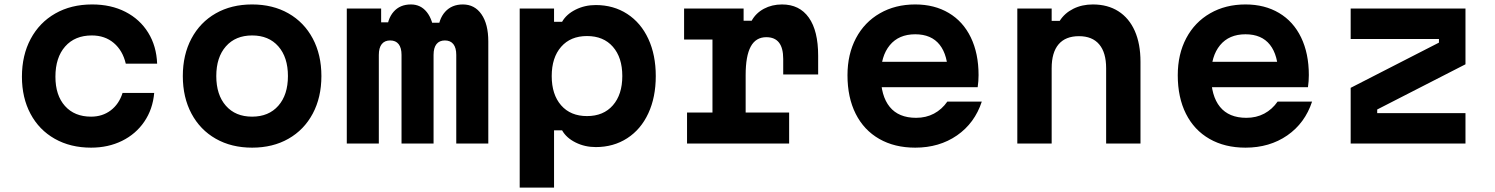

<svg xmlns="http://www.w3.org/2000/svg" viewBox="-20 -652 6790 872"><path d="M79.6 -303.6Q79.6 -401.2 119.4 -475.5Q159.2 -549.8 231.2 -590.8Q303.1 -631.8 398.3 -631.8Q484.3 -631.8 549.9 -598.1Q615.5 -564.4 653.1 -503.5Q690.7 -442.7 693.7 -362.7H551.3Q537.3 -422.5 496.9 -456.7Q456.5 -491 397 -491Q320.1 -491 275.9 -440.9Q231.7 -390.7 231.7 -303.6Q231.7 -219.1 275.1 -170.6Q318.4 -122.2 393.6 -122.2Q445.2 -122.2 482.9 -150.7Q520.6 -179.3 536.6 -229.8H680.3Q673.9 -156.1 635.5 -99.7Q597.1 -43.3 534.3 -12.3Q471.5 18.6 393.8 18.6Q299.9 18.6 228.7 -21.7Q157.5 -62 118.6 -135Q79.6 -208 79.6 -303.6Z M810.3 -306.6Q810.3 -403.4 849.6 -477.1Q888.9 -550.8 959.9 -591.3Q1030.9 -631.8 1124.9 -631.8Q1218.9 -631.8 1290 -591.3Q1361.1 -550.8 1400.4 -477.1Q1439.7 -403.4 1439.7 -306.6Q1439.7 -209.7 1400.4 -136Q1361.1 -62.3 1290.1 -21.9Q1219.1 18.6 1125.1 18.6Q1031.1 18.6 960 -21.9Q888.9 -62.3 849.6 -136Q810.3 -209.7 810.3 -306.6ZM1287.7 -306.6Q1287.7 -391.8 1244.2 -441.4Q1200.7 -491 1125.1 -491Q1049.5 -491 1005.9 -441.4Q962.3 -391.8 962.3 -306.6Q962.3 -221.3 1005.8 -171.8Q1049.3 -122.2 1124.9 -122.2Q1200.5 -122.2 1244.1 -171.8Q1287.7 -221.3 1287.7 -306.6Z M1711 -613.1V-550.7H1804.5L1735.5 -504.1Q1738.5 -565.3 1767.5 -598.5Q1796.5 -631.8 1846.2 -631.8Q1891.1 -631.8 1918.8 -596.6Q1946.5 -561.5 1951.6 -499.3L1894.5 -548.6H2036.3L1968.4 -504.1Q1971.4 -564.9 2001.6 -598.3Q2031.8 -631.8 2082.1 -631.8Q2135.8 -631.8 2166.7 -587.1Q2197.7 -542.4 2197.7 -463.7V0H2052.2V-402.6Q2052.2 -434.8 2039 -451.6Q2025.7 -468.3 2000.6 -468.3Q1975.5 -468.3 1962.3 -451.6Q1949.1 -434.8 1949.1 -402.6V0H1803.6V-402.6Q1803.6 -434.8 1790.4 -451.6Q1777.2 -468.3 1752.1 -468.3Q1726.9 -468.3 1713.7 -451.6Q1700.5 -434.8 1700.5 -402.6V0H1555V-613.1Z M2340.3 -613.1H2496.3V-553.1H2532.9Q2552.1 -587.1 2593.9 -608.1Q2635.7 -629.1 2685.7 -629.1Q2766.5 -629.1 2828.6 -588.8Q2890.7 -548.5 2924.5 -475.5Q2958.3 -402.5 2958.3 -306.5Q2958.3 -210.4 2924.5 -137.4Q2890.7 -64.3 2828.6 -24.2Q2766.5 16 2685.7 16Q2635.9 16 2593.9 -5Q2551.9 -26 2532.9 -60H2496.3V200H2340.3ZM2806.3 -306.7Q2806.3 -390.8 2763.5 -439.6Q2720.8 -488.3 2646 -488.3Q2571.2 -488.3 2528.5 -439.4Q2485.7 -390.5 2485.7 -306.5Q2485.7 -222.4 2528.5 -173.6Q2571.2 -124.8 2646 -124.8Q2720.8 -124.8 2763.5 -173.7Q2806.3 -222.6 2806.3 -306.7Z M3357.2 -613.1V-557.9H3393.8Q3412.8 -592.5 3449.4 -612.2Q3486 -631.8 3531.7 -631.8Q3611 -631.8 3653.4 -572Q3695.8 -512.3 3695.8 -399V-313.7H3537.1V-384.3Q3537.1 -434 3518 -458.5Q3498.9 -483.1 3460.2 -483.1Q3412.7 -483.1 3389.6 -440.5Q3366.5 -397.9 3366.5 -310.8V-140.8H3564V0H3100.3V-140.8H3215.8V-472.3H3086.9V-613.1Z M4333.7 -371.2 4285.5 -310.3Q4285.5 -400.7 4247.8 -448.5Q4210.1 -496.3 4136.7 -496.3Q4061.9 -496.3 4021.1 -446.7Q3980.3 -397.1 3980.3 -310.3Q3980.3 -216.4 4020.8 -166.6Q4061.2 -116.9 4140.7 -116.9Q4185.8 -116.9 4221.8 -136Q4257.7 -155.1 4282.5 -190.6H4439Q4406.8 -92.7 4326.4 -37Q4246 18.6 4136.7 18.6Q4042.8 18.6 3973.2 -21.2Q3903.6 -61 3866.3 -135.1Q3829 -209.3 3829 -310.3Q3829 -405.9 3867.6 -478.7Q3906.2 -551.5 3976.2 -591.6Q4046.1 -631.8 4136.7 -631.8Q4223.9 -631.8 4289 -593.1Q4354.1 -554.5 4389.2 -481.9Q4424.3 -409.2 4424.3 -310.9Q4424.3 -283.5 4420.3 -256.1H3954.7V-371.2Z M4600.3 -613.1H4756.3V-557.3H4792.9Q4815.2 -592.5 4854.6 -612.1Q4893.9 -631.8 4943.2 -631.8Q5010.9 -631.8 5059.4 -600.8Q5108 -569.8 5133.9 -511.4Q5159.7 -452.9 5159.7 -372.1V0H5003.7V-342.1Q5003.7 -413.2 4972.3 -450.4Q4940.9 -487.7 4880.3 -487.7Q4819.2 -487.7 4787.7 -450.7Q4756.3 -413.8 4756.3 -342.1V0H4600.3Z M5833.7 -371.2 5785.5 -310.3Q5785.5 -400.7 5747.8 -448.5Q5710.1 -496.3 5636.7 -496.3Q5561.9 -496.3 5521.1 -446.7Q5480.3 -397.1 5480.3 -310.3Q5480.3 -216.4 5520.8 -166.6Q5561.2 -116.9 5640.7 -116.9Q5685.8 -116.9 5721.8 -136Q5757.7 -155.1 5782.5 -190.6H5939Q5906.8 -92.7 5826.4 -37Q5746 18.6 5636.7 18.6Q5542.8 18.6 5473.2 -21.2Q5403.6 -61 5366.3 -135.1Q5329 -209.3 5329 -310.3Q5329 -405.9 5367.6 -478.7Q5406.2 -551.5 5476.2 -591.6Q5546.1 -631.8 5636.7 -631.8Q5723.9 -631.8 5789 -593.1Q5854.1 -554.5 5889.2 -481.9Q5924.3 -409.2 5924.3 -310.9Q5924.3 -283.5 5920.3 -256.1H5454.7V-371.2Z M6635.7 -613.1V-360L6234.8 -154.7V-138.2H6635.7V0H6114.3V-253.1L6515.2 -458.4V-475H6114.3V-613.1Z"/></svg>

Font: Martian Mono VF sWd Rg
Style: Regular
Weight: 400
Width: 6
Monospace: yes
Designer: Roman Shamin
Foundry: Evil Martians
Version: Version 1.100